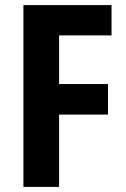

<svg xmlns="http://www.w3.org/2000/svg" viewBox="-20 -734 495 754"><path d="M212 0H72V-714H418V-595H212V-404H404V-284H212Z"/></svg>

Font: Noto Sans Condensed
Style: Regular
Weight: 400
Width: 3
Version: Version 2.013